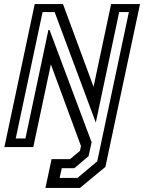

<svg xmlns="http://www.w3.org/2000/svg" viewBox="-20 -720 706 940"><path d="M202.5 200 232.5 59H323L371.5 18.5L376.5 -5L229 -405L143 0H1.5L150 -700H288.5L438 -295L524 -700H665.5L496 97L371.5 200ZM272 151H359.5L456 70L611 -661H563.5L449 -120L247.5 -661H188.5L57 -42H104.5L217 -573.5H222.5L428.5 -23.5L413.5 44.5L344 103.5H282.5Z"/></svg>

Font: Tourney Thin Medium
Style: Italic
Weight: 500
Italic angle: -12°
Version: Version 1.015